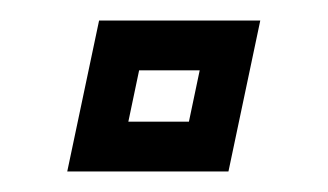

<svg xmlns="http://www.w3.org/2000/svg" viewBox="-20 -167 319 187"><path d="M45.5 0 76.5 -147H233.5L202.5 0ZM105 -48.5H164L174.5 -98.5H115.5Z"/></svg>

Font: Tourney Medium
Style: Italic
Weight: 500
Italic angle: -12°
Version: Version 1.015